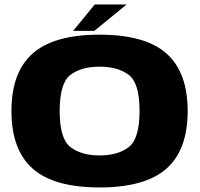

<svg xmlns="http://www.w3.org/2000/svg" viewBox="-20 -837 900 864"><path d="M428 6.5Q223 6.5 127.2 -78Q31.5 -162.5 31.5 -337.5Q31.5 -512 127.2 -596.5Q223 -681 428 -681Q633 -681 728.8 -596.5Q824.5 -512 824.5 -337.5Q824.5 -162.5 728.8 -78Q633 6.5 428 6.5ZM428 -137.5Q510 -137.5 559 -174.8Q608 -212 608 -337.5Q608 -464 559 -500.5Q510 -537 428 -537Q346.5 -537 297.5 -500.5Q248.5 -464 248.5 -337.5Q248.5 -212 297.5 -174.8Q346.5 -137.5 428 -137.5ZM309 -698 406.5 -817H550L404.5 -698Z"/></svg>

Font: Anybody ExtraExpanded ExtraBold
Style: Regular
Weight: 800
Width: 8
Designer: Tyler Finck
Foundry: Etcetera Type Company
Version: Version 1.010; ttfautohint (v1.8.3) -l 8 -r 50 -G 200 -x 14 